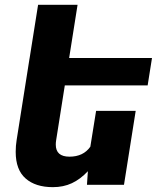

<svg xmlns="http://www.w3.org/2000/svg" viewBox="-20 -770 657 800"><path d="M213.9 -185.5Q212.4 -176.3 212.4 -167.5Q212.4 -117.2 269.5 -117.2Q327.1 -117.2 356.4 -158.7L380.4 -308.1H545.4L496.6 0H342.3L346.2 -56.6Q314.5 -22.9 279.3 -6.6Q244.1 9.8 200.2 9.8Q127.9 9.8 86.7 -26.4Q45.4 -62.5 45.4 -137.2Q45.4 -163.1 49.3 -186.5L102.5 -522.9L103.5 -528.3L138.7 -750H303.2L268.1 -528.3H613.3L595.2 -414.1H250Z"/></svg>

Font: Mardoto Black
Style: Italic
Weight: 900
Italic angle: -12°
Designer: Christian Robertson, Vahan Hovhannisyan
Foundry: Google
Version: Version 1.000